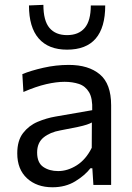

<svg xmlns="http://www.w3.org/2000/svg" viewBox="-20 -782 558 812"><path d="M202 10Q135.5 10 94.2 -28Q53 -66 53 -133.5Q53 -187.5 77.5 -219.2Q102 -251 139.2 -266.8Q176.5 -282.5 214.5 -289L370 -316Q372 -366.5 356.5 -392.2Q341 -418 313.8 -427Q286.5 -436 253 -436Q218.5 -436 175.2 -426Q132 -416 79 -393L74.5 -468.5Q111 -483.5 163.8 -495.5Q216.5 -507.5 271 -507.5Q354.5 -507.5 402.2 -467.5Q450 -427.5 450 -337V0H375L370.5 -70.5H362.5Q339.5 -40.5 298.2 -15.2Q257 10 202 10ZM226 -58.5Q266 -58.5 304.8 -83Q343.5 -107.5 368 -157L368.5 -264Q360.5 -259.5 347.2 -255Q334 -250.5 307.8 -244.8Q281.5 -239 235 -230.5Q192 -223 164.5 -200.8Q137 -178.5 137 -137Q137 -94 162.8 -76.2Q188.5 -58.5 226 -58.5ZM263.5 -572Q185 -572 143.8 -619.2Q102.5 -666.5 102.5 -759L163.5 -761.5Q163.5 -694.5 189.2 -664Q215 -633.5 263.5 -633.5Q312.5 -633.5 338.2 -663.8Q364 -694 364 -759H425Q425 -572 263.5 -572Z"/></svg>

Font: Heraclito
Style: Regular
Weight: 400
Designer: Kostas Bartsokas (font) & Cristiano Sobral (main changes)
Foundry: Kostas Bartsokas (font) & Cristiano Sobral (main changes)
Version: Version 1.00;July 8, 2020;FontCreator 13.0.0.2655 64-bit